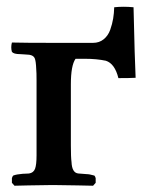

<svg xmlns="http://www.w3.org/2000/svg" viewBox="-20 -562 443 582"><path d="M90.8 -90.8V-317.9Q90.8 -343.3 89.8 -353Q88.9 -377 85.2 -385.5Q81.5 -394 68.8 -396Q64.5 -396.5 55.2 -397Q45.9 -397.5 41 -397.9Q21.5 -397.9 16.1 -404.8Q12.2 -418 16.1 -433.1Q55.2 -432.1 137.2 -432.1H262.2Q280.8 -432.1 294.2 -442.9Q307.6 -453.6 314 -471.4Q320.3 -489.3 323 -505.6Q325.7 -522 326.2 -540Q354 -543 384.8 -540L388.2 -405.8Q390.1 -354 391.1 -326.2Q374 -325.2 338.9 -325.2Q328.1 -369.1 300.8 -377.9Q272.5 -383.8 237.8 -383.8H209Q194.8 -363.8 194.8 -306.2V-121.1Q194.8 -85 196.8 -70.8Q198.2 -37.6 217.8 -36.1Q221.2 -35.6 229.7 -35.2Q238.3 -34.7 242.2 -34.2Q251 -34.2 266.1 -29.8Q268.6 -27.3 270 -22V-7.8Q268.6 -6.3 265.9 -3.2Q263.2 0 262.2 1Q261.2 1 215.6 0Q169.9 -1 147.9 -1H131.8Q106.9 -1 66.4 0Q25.9 1 23.9 1Q22.9 0 20.3 -3.2Q17.6 -6.3 16.1 -7.8V-22Q17.6 -27.3 20 -29.8Q29.8 -33.7 48.8 -35.2Q52.2 -35.2 58.6 -35.6Q64.9 -36.1 67.9 -36.1Q81.5 -38.1 86.2 -50.3Q90.8 -62.5 90.8 -90.8Z"/></svg>

Font: Common Serif SemiBold
Style: Regular
Weight: 600
Designer: Philipp H. Poll, Khaled Hosny
Foundry: Stefan Peev, Context Ltd.
Version: Version 1.026